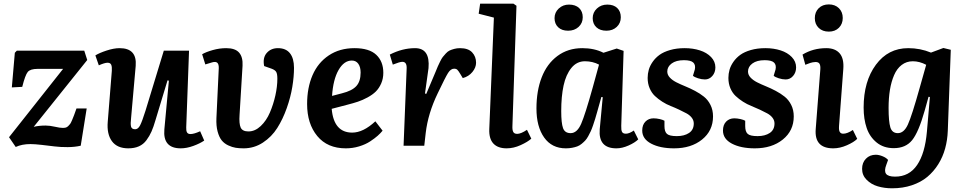

<svg xmlns="http://www.w3.org/2000/svg" viewBox="-20 -787 5219 1037"><path d="M70.8 -513.2H435.1L451.2 -462.9L162.1 -102.1Q191.4 -108.9 226.1 -108.9Q249 -108.9 276.4 -102.5Q303.7 -96.2 318.8 -96.2Q328.1 -96.2 335 -97.9Q341.8 -99.6 348.4 -106Q355 -112.3 358.9 -117.7Q362.8 -123 369.4 -138.4Q376 -153.8 379.9 -164.6Q383.8 -175.3 393.1 -201.2H448.2L416 0Q384.8 7.3 345.7 7.6Q306.6 7.8 275.4 3.9Q244.1 0 205.8 -4.4Q167.5 -8.8 144 -8.8Q98.6 -8.8 64.9 6.8L28.8 -45.9L320.8 -415H183.1Q143.6 -415 129.9 -398.4Q116.2 -381.8 100.1 -317.9L43.9 -314.9L60.1 -502Z M495.1 -487.8Q516.1 -501 555.4 -513.9Q594.7 -526.9 626 -526.9Q720.7 -526.9 712.9 -431.2L688 -149.9Q684.1 -118.2 687.7 -103.5Q691.4 -88.9 710 -88.9Q725.6 -88.9 736.6 -109.9Q747.6 -130.9 766.1 -189.9L864.7 -513.2H1001L985.8 -99.1Q984.9 -81.1 990 -72Q995.1 -63 1008.8 -63Q1027.8 -63 1061 -78.1L1083 -27.8Q1060.5 -12.2 1024.4 1Q988.3 14.2 956.1 14.2Q858.9 14.2 867.7 -87.9L892.1 -351.1L884.8 -353L819.8 -138.2Q809.1 -101.1 798.3 -76.7Q787.6 -52.2 771 -29.8Q754.4 -7.3 730 3.4Q705.6 14.2 672.9 14.2Q612.8 14.2 584.5 -24.4Q556.2 -63 562 -129.9L584 -404.8Q585.4 -425.8 580.8 -437Q576.2 -448.2 561 -448.2Q545.4 -448.2 513.7 -434.1Z M1481 -526.9Q1524.4 -526.9 1546.1 -499.3Q1567.9 -471.7 1567.9 -420.9Q1567.9 -373 1558.8 -317.9Q1549.8 -262.7 1528.8 -203.1Q1507.8 -143.6 1477.5 -95.7Q1447.3 -47.9 1399.9 -16.8Q1352.5 14.2 1295.9 14.2Q1272 14.2 1253.2 11.2Q1234.4 8.3 1212.9 -1.7Q1191.4 -11.7 1177.5 -28.8Q1163.6 -45.9 1155.3 -76.7Q1147 -107.4 1148.9 -148.9L1161.6 -418.9Q1162.1 -440.4 1153.6 -448Q1145 -455.6 1126 -450.2L1088.9 -439L1071.8 -494.1Q1092.8 -506.3 1129.2 -516.6Q1165.5 -526.9 1201.7 -526.9Q1250.5 -526.9 1271.5 -502.7Q1292.5 -478.5 1290 -432.1L1273.9 -167Q1270.5 -118.7 1280 -97.9Q1289.6 -77.1 1321.8 -77.1Q1357.4 -77.1 1388.2 -106.2Q1418.9 -135.3 1437.7 -179.2Q1456.5 -223.1 1467.3 -271.5Q1478 -319.8 1478 -361.8Q1478 -388.2 1471.7 -398.7Q1465.3 -409.2 1446.8 -416L1406.7 -430.2Q1397.9 -475.1 1420.7 -501Q1443.4 -526.9 1481 -526.9Z M1894.5 -526.9Q1974.1 -526.9 2012.2 -491Q2050.3 -455.1 2050.3 -394Q2050.3 -362.3 2038.8 -336.2Q2027.3 -310.1 2009.8 -292.7Q1992.2 -275.4 1965.1 -260.7Q1938 -246.1 1913.1 -237.8Q1888.2 -229.5 1855.5 -221.2L1771.5 -199.2Q1782.7 -70.8 1882.3 -70.8Q1941.9 -70.8 2007.3 -131.8L2046.4 -81.1Q2035.6 -67.9 2019.8 -53.7Q2003.9 -39.6 1979 -23.2Q1954.1 -6.8 1919.4 3.7Q1884.8 14.2 1847.7 14.2Q1748.5 14.2 1693.6 -52.2Q1638.7 -118.7 1638.7 -225.1Q1638.7 -313 1668 -380.9Q1697.3 -448.7 1755.9 -487.8Q1814.5 -526.9 1894.5 -526.9ZM1927.7 -395Q1927.7 -424.8 1915.3 -442.4Q1902.8 -460 1880.4 -460Q1837.9 -460 1808.6 -408.9Q1779.3 -357.9 1773.4 -269L1827.6 -283.2Q1880.9 -296.4 1904.3 -321.8Q1927.7 -347.2 1927.7 -395Z M2176.3 -416Q2178.2 -453.1 2153.3 -453.1Q2139.2 -453.1 2101.6 -438L2085.4 -492.2Q2153.3 -526.9 2221.7 -526.9Q2303.7 -526.9 2294.4 -418.9L2275.4 -282.2L2282.2 -279.8L2332.5 -398.9Q2340.8 -419.4 2344.7 -428.5Q2348.6 -437.5 2356.9 -454.3Q2365.2 -471.2 2371.3 -479Q2377.4 -486.8 2387.7 -498Q2397.9 -509.3 2408.4 -514.2Q2418.9 -519 2433.3 -522.9Q2447.8 -526.9 2464.4 -526.9Q2508.8 -526.9 2530 -504.2Q2551.3 -481.4 2551.3 -448.2Q2551.3 -422.4 2531.5 -398.2Q2511.7 -374 2479.5 -365.2L2466.3 -387.2Q2456.1 -404.3 2450 -410.2Q2443.8 -416 2432.6 -416Q2414.6 -416 2399.9 -392.8Q2385.3 -369.6 2344.2 -283.2Q2291.5 -174.3 2279.3 -68.8L2271.5 0H2159.7Z M2647.5 -691.9 2565.4 -712.9 2573.2 -767.1H2753.4L2769.5 -755.9L2747.6 -106Q2746.6 -84.5 2752.2 -74.2Q2757.8 -64 2773.4 -64Q2793.5 -64 2826.2 -85.9L2849.6 -38.1Q2830.1 -20.5 2792 -3.2Q2753.9 14.2 2716.3 14.2Q2668.9 14.2 2644.8 -11.7Q2620.6 -37.6 2622.6 -89.8Z M3053.2 -762.2Q3087.9 -762.2 3107.7 -743.7Q3127.4 -725.1 3127.4 -693.8Q3127.4 -662.1 3105 -641.6Q3082.5 -621.1 3048.3 -621.1Q3014.6 -621.1 2994.9 -639.6Q2975.1 -658.2 2975.1 -689Q2975.1 -719.7 2997.8 -741Q3020.5 -762.2 3053.2 -762.2ZM3260.3 -762.2Q3294.4 -762.2 3313.7 -743.7Q3333 -725.1 3333 -693.8Q3333 -662.1 3311 -641.6Q3289.1 -621.1 3255.4 -621.1Q3221.2 -621.1 3201.2 -639.6Q3181.2 -658.2 3181.2 -689Q3181.2 -719.7 3203.9 -741Q3226.6 -762.2 3260.3 -762.2ZM3335.4 -107.9Q3334.5 -84.5 3339.6 -74.7Q3344.7 -64.9 3360.4 -64.9Q3378.4 -64.9 3403.3 -82L3427.2 -34.2Q3408.7 -16.1 3374.5 -1Q3340.3 14.2 3309.1 14.2Q3210.9 14.2 3219.2 -88.9L3235.4 -262.2L3228 -263.2L3206.1 -185.1Q3199.2 -160.6 3194.6 -145.3Q3189.9 -129.9 3183.1 -110.1Q3176.3 -90.3 3170.7 -78.1Q3165 -65.9 3157 -51.3Q3148.9 -36.6 3140.6 -27.8Q3132.3 -19 3121.3 -10Q3110.4 -1 3097.9 3.7Q3085.4 8.3 3069.8 11.2Q3054.2 14.2 3036.1 14.2Q2960.4 14.2 2918.9 -44.4Q2877.4 -103 2877.4 -201.2Q2877.4 -296.4 2905.8 -369.4Q2934.1 -442.4 2990.7 -484.6Q3047.4 -526.9 3125 -526.9Q3190.4 -526.9 3239.3 -502L3311 -524.9L3348.1 -512.2ZM3062 -67.9Q3096.7 -67.9 3118.7 -117.9Q3140.6 -168 3181.2 -314L3215.3 -438Q3181.2 -456.1 3139.2 -456.1Q3095.2 -456.1 3065.9 -419.9Q3036.6 -383.8 3023.9 -325Q3011.2 -266.1 3011.2 -187Q3011.2 -122.1 3021 -95Q3030.8 -67.9 3062 -67.9Z M3635.7 -51.8Q3675.8 -51.8 3701.4 -68.8Q3727.1 -85.9 3727.1 -120.1Q3727.1 -137.2 3716.3 -151.1Q3705.6 -165 3688 -174.6Q3670.4 -184.1 3648.2 -194.6Q3626 -205.1 3602.5 -214.4Q3579.1 -223.6 3556.9 -237.8Q3534.7 -252 3517.1 -268.6Q3499.5 -285.2 3488.8 -310.3Q3478 -335.4 3478 -366.2Q3478 -388.7 3484.1 -410.2Q3490.2 -431.6 3505.1 -453.1Q3520 -474.6 3542.2 -490.7Q3564.5 -506.8 3599.4 -516.8Q3634.3 -526.9 3677.7 -526.9Q3722.7 -526.9 3760 -514.9Q3797.4 -502.9 3820.6 -478.8Q3843.8 -454.6 3843.8 -422.9Q3843.8 -395.5 3827.4 -376.7Q3811 -357.9 3787.6 -357.9Q3769.5 -357.9 3749.8 -364.3Q3730 -370.6 3722.7 -377.9L3732.9 -412.1Q3737.8 -436.5 3724.4 -449.2Q3710.9 -461.9 3673.8 -461.9Q3631.8 -461.9 3607.9 -444.3Q3584 -426.8 3584 -400.9Q3584 -382.8 3597.7 -368.2Q3611.3 -353.5 3633.1 -342.5Q3654.8 -331.5 3681.2 -320.8Q3707.5 -310.1 3733.9 -296.1Q3760.3 -282.2 3782 -264.9Q3803.7 -247.6 3817.4 -220.2Q3831.1 -192.9 3831.1 -158.2Q3831.1 -81.1 3772 -33.4Q3712.9 14.2 3620.6 14.2Q3545.4 14.2 3497.1 -11.2Q3448.7 -36.6 3448.7 -82Q3448.7 -112.8 3466.1 -130.4Q3483.4 -147.9 3509.8 -147.9Q3525.4 -147.9 3542.7 -144Q3560.1 -140.1 3568.8 -134.8V-106Q3568.8 -75.7 3582.5 -63.7Q3596.2 -51.8 3635.7 -51.8Z M4071.8 -51.8Q4111.8 -51.8 4137.5 -68.8Q4163.1 -85.9 4163.1 -120.1Q4163.1 -137.2 4152.3 -151.1Q4141.6 -165 4124 -174.6Q4106.4 -184.1 4084.2 -194.6Q4062 -205.1 4038.6 -214.4Q4015.1 -223.6 3992.9 -237.8Q3970.7 -252 3953.1 -268.6Q3935.5 -285.2 3924.8 -310.3Q3914.1 -335.4 3914.1 -366.2Q3914.1 -388.7 3920.2 -410.2Q3926.3 -431.6 3941.2 -453.1Q3956.1 -474.6 3978.3 -490.7Q4000.5 -506.8 4035.4 -516.8Q4070.3 -526.9 4113.8 -526.9Q4158.7 -526.9 4196 -514.9Q4233.4 -502.9 4256.6 -478.8Q4279.8 -454.6 4279.8 -422.9Q4279.8 -395.5 4263.4 -376.7Q4247.1 -357.9 4223.6 -357.9Q4205.6 -357.9 4185.8 -364.3Q4166 -370.6 4158.7 -377.9L4168.9 -412.1Q4173.8 -436.5 4160.4 -449.2Q4147 -461.9 4109.9 -461.9Q4067.9 -461.9 4043.9 -444.3Q4020 -426.8 4020 -400.9Q4020 -382.8 4033.7 -368.2Q4047.4 -353.5 4069.1 -342.5Q4090.8 -331.5 4117.2 -320.8Q4143.6 -310.1 4169.9 -296.1Q4196.3 -282.2 4218 -264.9Q4239.7 -247.6 4253.4 -220.2Q4267.1 -192.9 4267.1 -158.2Q4267.1 -81.1 4208 -33.4Q4148.9 14.2 4056.6 14.2Q3981.4 14.2 3933.1 -11.2Q3884.8 -36.6 3884.8 -82Q3884.8 -112.8 3902.1 -130.4Q3919.4 -147.9 3945.8 -147.9Q3961.4 -147.9 3978.8 -144Q3996.1 -140.1 4004.9 -134.8V-106Q4004.9 -75.7 4018.6 -63.7Q4032.2 -51.8 4071.8 -51.8Z M4380.9 -689Q4380.9 -721.7 4401.6 -742.4Q4422.4 -763.2 4456.5 -763.2Q4490.2 -763.2 4511 -742.7Q4531.7 -722.2 4531.7 -689.9Q4531.7 -657.7 4511 -637Q4490.2 -616.2 4456.5 -616.2Q4422.4 -616.2 4401.6 -636.5Q4380.9 -656.7 4380.9 -689ZM4410.6 -412.1Q4412.1 -432.1 4406.5 -442.1Q4400.9 -452.1 4384.8 -452.1Q4377.9 -452.1 4369.4 -450.4Q4360.8 -448.7 4356.2 -447Q4351.6 -445.3 4341.8 -441.7Q4332 -438 4329.6 -437L4314.5 -492.2Q4371.6 -526.9 4442.9 -526.9Q4490.7 -526.9 4514.9 -499Q4539.1 -471.2 4534.7 -414.1L4511.7 -107.9Q4510.7 -93.8 4512 -85Q4513.2 -76.2 4518.6 -70.6Q4523.9 -64.9 4534.7 -64.9Q4556.2 -64.9 4586.4 -85L4609.9 -37.1Q4591.8 -19 4554 -2.4Q4516.1 14.2 4480.5 14.2Q4377.4 14.2 4385.7 -89.8Z M5002.4 -263.2 4995.1 -264.2 4974.1 -189Q4941.4 -73.2 4906.5 -30Q4871.6 13.2 4807.1 13.2Q4752.4 13.2 4714.8 -17.3Q4677.2 -47.9 4660.9 -95.9Q4644.5 -144 4644.5 -206.1Q4644.5 -347.7 4710.7 -437.3Q4776.9 -526.9 4885.3 -526.9Q4950.2 -526.9 5008.3 -502.9L5075.2 -527.8L5115.2 -518.1L5099.1 -81.1Q5097.2 -30.3 5084.7 15.1Q5072.3 60.5 5047.6 100.1Q5022.9 139.6 4988.3 168.5Q4953.6 197.3 4905 213.6Q4856.4 230 4798.3 230Q4756.8 230 4721.2 219.5Q4685.5 209 4660.9 184.3Q4636.2 159.7 4636.2 125Q4636.2 91.3 4657 70.1Q4677.7 48.8 4710.4 48.8Q4727.1 48.8 4747.3 57.1Q4767.6 65.4 4776.4 77.1L4767.1 103Q4754.4 135.7 4765.4 151.4Q4776.4 167 4814.5 167Q4890.6 167 4933.3 104.2Q4976.1 41.5 4986.3 -76.2ZM4829.1 -67.9Q4862.3 -67.9 4883.5 -114.3Q4904.8 -160.6 4948.2 -315.9L4982.4 -437Q4946.3 -456.1 4910.2 -456.1Q4876 -456.1 4850.1 -436.3Q4824.2 -416.5 4809.1 -381.3Q4793.9 -346.2 4786.6 -301.8Q4779.3 -257.3 4779.3 -204.1Q4779.3 -130.4 4788.8 -99.1Q4798.3 -67.9 4829.1 -67.9Z"/></svg>

Font: Literata Book
Style: Bold Italic
Weight: 700
Italic angle: -3°
Designer: Latin by Veronika Burian and Jose Scaglione. Greek by Irene Vlachou. Cyrillic by Vera Evstafieva
Foundry: TypeTogether
Version: Version 1.003;PS 001.003;hotconv 1.0.88;makeotf.lib2.5.64775